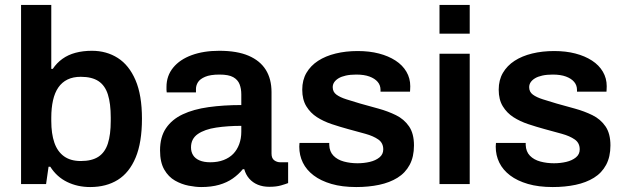

<svg xmlns="http://www.w3.org/2000/svg" viewBox="-20 -743 2522 775"><path d="M344 12Q293 12 251 -8.5Q209 -29 183 -70H176L166 0H65V-723H187V-465H193Q209 -489 232 -505.5Q255 -522 285 -530Q315 -538 351 -538Q410 -538 455.5 -509Q501 -480 527 -419.5Q553 -359 553 -264Q553 -168 527.5 -107Q502 -46 455.5 -17Q409 12 344 12ZM306 -93Q351 -93 377.5 -110.5Q404 -128 415.5 -164Q427 -200 427 -255V-269Q427 -325 415.5 -361.5Q404 -398 377.5 -415.5Q351 -433 306 -433Q275 -433 252.5 -422Q230 -411 215.5 -390Q201 -369 194 -338Q187 -307 187 -268V-255Q187 -203 199.5 -167Q212 -131 238.5 -112Q265 -93 306 -93Z M792 12Q770 12 741.5 6.5Q713 1 686.5 -14Q660 -29 643 -58.5Q626 -88 626 -136Q626 -190 650 -225.5Q674 -261 717.5 -281.5Q761 -302 821.5 -310.5Q882 -319 954 -319V-362Q954 -385 947 -403Q940 -421 921.5 -431.5Q903 -442 866 -442Q829 -442 808 -433Q787 -424 779 -411Q771 -398 771 -384V-370H653Q652 -375 652 -380Q652 -385 652 -392Q652 -437 679 -470Q706 -503 754 -520.5Q802 -538 865 -538Q937 -538 983.5 -518Q1030 -498 1053 -461Q1076 -424 1076 -371V-123Q1076 -104 1087 -96Q1098 -88 1111 -88H1143V-4Q1133 0 1114 5.5Q1095 11 1067 11Q1041 11 1020.5 2.5Q1000 -6 986 -22Q972 -38 966 -60H960Q943 -39 919.5 -22.5Q896 -6 864.5 3Q833 12 792 12ZM829 -88Q859 -88 882.5 -97Q906 -106 921.5 -122Q937 -138 945.5 -161Q954 -184 954 -211V-235Q899 -235 852.5 -228Q806 -221 778.5 -202Q751 -183 751 -148Q751 -130 759.5 -116.5Q768 -103 785.5 -95.5Q803 -88 829 -88Z M1418 12Q1361 12 1318 -0.5Q1275 -13 1246 -35Q1217 -57 1202.5 -86.5Q1188 -116 1188 -151Q1188 -156 1188.5 -160Q1189 -164 1189 -166H1309Q1309 -164 1309 -162Q1309 -160 1309 -158Q1310 -131 1326 -114.5Q1342 -98 1368 -91Q1394 -84 1423 -84Q1449 -84 1472.5 -89.5Q1496 -95 1511.5 -107.5Q1527 -120 1527 -140Q1527 -166 1507 -180Q1487 -194 1454.5 -203Q1422 -212 1385 -222Q1352 -231 1319 -242Q1286 -253 1259.5 -270Q1233 -287 1216.5 -314Q1200 -341 1200 -381Q1200 -420 1217 -449Q1234 -478 1264 -497.5Q1294 -517 1335 -527Q1376 -537 1424 -537Q1471 -537 1509.5 -527Q1548 -517 1576.5 -498.5Q1605 -480 1620.5 -453.5Q1636 -427 1636 -395Q1636 -388 1635.5 -381Q1635 -374 1635 -373H1516V-380Q1516 -399 1504.5 -412.5Q1493 -426 1471.5 -434Q1450 -442 1418 -442Q1394 -442 1376 -438Q1358 -434 1346.5 -427Q1335 -420 1329 -411Q1323 -402 1323 -391Q1323 -372 1338 -361Q1353 -350 1378.5 -342Q1404 -334 1434 -325Q1470 -315 1508 -304.5Q1546 -294 1578.5 -278Q1611 -262 1631 -233Q1651 -204 1651 -156Q1651 -110 1633.5 -77.5Q1616 -45 1584.5 -25.5Q1553 -6 1510.5 3Q1468 12 1418 12Z M1754 -607V-723H1876V-607ZM1754 0V-526H1876V0Z M2211 12Q2154 12 2111 -0.5Q2068 -13 2039 -35Q2010 -57 1995.5 -86.5Q1981 -116 1981 -151Q1981 -156 1981.5 -160Q1982 -164 1982 -166H2102Q2102 -164 2102 -162Q2102 -160 2102 -158Q2103 -131 2119 -114.5Q2135 -98 2161 -91Q2187 -84 2216 -84Q2242 -84 2265.5 -89.5Q2289 -95 2304.5 -107.5Q2320 -120 2320 -140Q2320 -166 2300 -180Q2280 -194 2247.5 -203Q2215 -212 2178 -222Q2145 -231 2112 -242Q2079 -253 2052.5 -270Q2026 -287 2009.5 -314Q1993 -341 1993 -381Q1993 -420 2010 -449Q2027 -478 2057 -497.5Q2087 -517 2128 -527Q2169 -537 2217 -537Q2264 -537 2302.5 -527Q2341 -517 2369.5 -498.5Q2398 -480 2413.5 -453.5Q2429 -427 2429 -395Q2429 -388 2428.5 -381Q2428 -374 2428 -373H2309V-380Q2309 -399 2297.5 -412.5Q2286 -426 2264.5 -434Q2243 -442 2211 -442Q2187 -442 2169 -438Q2151 -434 2139.5 -427Q2128 -420 2122 -411Q2116 -402 2116 -391Q2116 -372 2131 -361Q2146 -350 2171.5 -342Q2197 -334 2227 -325Q2263 -315 2301 -304.5Q2339 -294 2371.5 -278Q2404 -262 2424 -233Q2444 -204 2444 -156Q2444 -110 2426.5 -77.5Q2409 -45 2377.5 -25.5Q2346 -6 2303.5 3Q2261 12 2211 12Z"/></svg>

Font: Archivo SemiBold
Style: Regular
Weight: 600
Designer: Hector Gatti
Foundry: Omnibus-Type
Version: Version 2.001